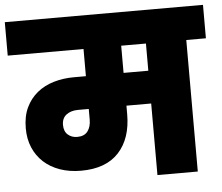

<svg xmlns="http://www.w3.org/2000/svg" viewBox="-66 -799 993 858"><g transform="rotate(-5 430.5 -370.0)"><path d="M264 -201Q296 -201 311 -221Q326 -241 326 -273V-321H278Q246 -321 225.5 -305.5Q205 -290 205 -260Q205 -231 222 -216Q239 -201 264 -201ZM606 -590H495V-468H606ZM-14 -740H875V-590H787V0H606V-321H495V-283Q495 -174 437.5 -111.5Q380 -49 268 -49Q216 -49 173.5 -64Q131 -79 101 -106.5Q71 -134 54.5 -172.5Q38 -211 38 -259Q38 -313 56.5 -352Q75 -391 107 -417Q139 -443 181.5 -455.5Q224 -468 272 -468H326V-590H-14Z"/></g></svg>

Font: SVN-Poppins ExtraBold
Style: Regular
Weight: 800
Designer: Ninad Kale (Devanagari), Jonny Pinhorn (Latin)
Foundry: Indian Type Foundry
Version: Version 3.002 2017; ttfautohint (v1.8.3)